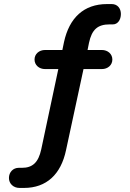

<svg xmlns="http://www.w3.org/2000/svg" viewBox="-20 -735 640 945"><path d="M98 190C209 190 280 123 305 4L391 -395H481C511 -395 533 -415 533 -442C533 -469 511 -489 481 -489H411L418 -524C432 -590 461 -615 520 -615H536C559 -615 575 -637 575 -666C575 -694 558 -715 530 -715H507C392 -715 321 -647 295 -528L287 -489H202C172 -489 150 -469 150 -442C150 -415 172 -395 202 -395H267L183 0C169 65 140 91 88 91H72C45 91 24 112 24 141C24 169 46 190 76 190Z"/></svg>

Font: Nunito
Style: Bold
Weight: 700
Designer: Vernon Adams
Foundry: Vernon Adams
Version: Version 3.602